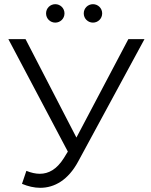

<svg xmlns="http://www.w3.org/2000/svg" viewBox="-20 -887 721 917"><path d="M102 -700H20L304 -163L285 -132C251 -78 212 -57 170 -57C150 -57 128 -62 106 -71L85 -9C114 3 143 10 172 10C241 10 306 -28 353 -115L670 -700H593L345 -230ZM424 -779C448 -779 468 -798 468 -823C468 -848 448 -867 424 -867C400 -867 380 -848 380 -823C380 -798 400 -779 424 -779ZM244 -779C268 -779 288 -798 288 -823C288 -848 268 -867 244 -867C220 -867 200 -848 200 -823C200 -798 220 -779 244 -779Z"/></svg>

Font: Montserrat-Alt1
Style: Regular
Weight: 400
Designer: Differentunic
Foundry: Differentunic
Version: Version 7.222